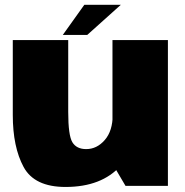

<svg xmlns="http://www.w3.org/2000/svg" viewBox="-20 -756 752 781"><path d="M490.5 0H663V-593H437.5V-90ZM257.5 -593H32V-288.5Q32 -158 76 -76.8Q120 4.5 246.5 4.5Q393.5 4.5 471 -82Q548.5 -168.5 548.5 -251.5L438.5 -290Q438.5 -223.5 406.2 -186.5Q374 -149.5 330.5 -149.5Q291.5 -149.5 274.5 -177.2Q257.5 -205 257.5 -300.5ZM235.5 -614H335L471.5 -736.5H323Z"/></svg>

Font: Anybody UltraCondensed Thin Black
Style: Regular
Weight: 900
Version: Version 1.111